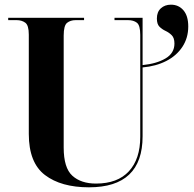

<svg xmlns="http://www.w3.org/2000/svg" viewBox="-20 -790 827 820"><path d="M360 10Q241 10 172 -42.5Q103 -95 103 -218V-642Q103 -682 88 -693Q73 -704 51 -704H15V-714H339V-704H303Q281 -704 266.5 -692.5Q252 -681 252 -638V-160Q252 -73 289 -39.5Q326 -6 390 -6Q482 -6 530.5 -58.5Q579 -111 579 -206V-641Q579 -682 564.5 -693Q550 -704 527 -704H469V-714H589V-512Q649 -518 687 -540.5Q725 -563 725 -604Q725 -628 713.5 -639.5Q702 -651 687 -658Q672 -665 661 -676Q650 -687 650 -711Q650 -739 667 -754.5Q684 -770 710 -770Q743 -770 763.5 -746Q784 -722 784 -677Q784 -628 759 -590Q734 -552 690 -529.5Q646 -507 589 -502V-208Q589 10 360 10Z"/></svg>

Font: Noto Serif Display SemiCondensed
Style: Bold
Weight: 700
Width: 4
Designer: Monotype Design Team
Foundry: Monotype Imaging Inc.
Version: Version 2.009